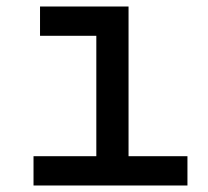

<svg xmlns="http://www.w3.org/2000/svg" viewBox="-20 -570 640 590"><path d="M83 0V-90H276V-460H103V-550H375V-90H556V0Z"/></svg>

Font: Tiny Medium
Style: Regular
Weight: 500
Monospace: yes
Designer: Philipp Nurullin, Konstantin Bulenkov
Foundry: JetBrains
Version: Version 2.251; ttfautohint (v1.8.4.7-5d5b)